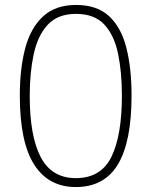

<svg xmlns="http://www.w3.org/2000/svg" viewBox="-20 -811 612 775"><path d="M286 -56Q176 -56 118 -146.5Q60 -237 60 -425Q60 -535 82 -617Q104 -699 154 -745Q204 -791 287 -791Q371 -791 420 -746Q469 -701 490 -618.5Q511 -536 511 -425Q511 -239 456 -147.5Q401 -56 286 -56ZM286 -92Q388 -92 430 -178.5Q472 -265 472 -425Q472 -520 456.5 -594.5Q441 -669 401 -712Q361 -755 287 -755Q213 -755 172.5 -711Q132 -667 116 -592Q100 -517 100 -425Q100 -261 144.5 -176.5Q189 -92 286 -92Z"/></svg>

Font: Noto Sans Malayalam UI ExtraLight
Style: Regular
Weight: 200
Designer: Jelle Bosma - Monotype Design Team
Foundry: Monotype Imaging Inc.
Version: Version 2.104; ttfautohint (v1.8.4.7-5d5b)